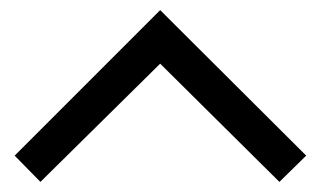

<svg xmlns="http://www.w3.org/2000/svg" viewBox="-20 -467 640 380"><path d="M9 -159 297 -447 586 -159 533 -107 297 -341 60 -107Z"/></svg>

Font: JuliaMono Italic
Style: Regular
Weight: 400
Italic angle: -9°
Monospace: yes
Designer: cormullion
Foundry: corm
Version: Version 0.049; ttfautohint (v1.8.4)